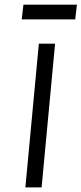

<svg xmlns="http://www.w3.org/2000/svg" viewBox="-20 -820 356 840"><path d="M91 0 150 -629H221L162 0ZM82.5 -799.5H316.5L309 -735H75Z"/></svg>

Font: Karla
Style: Italic
Weight: 400
Italic angle: -8°
Designer: Jonathan Pinhorn
Version: Version 2.004;gftools[0.9.33]